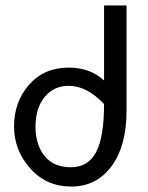

<svg xmlns="http://www.w3.org/2000/svg" viewBox="-20 -684 540 700"><path d="M441.4 -281.2Q441.4 -152.3 386.7 -78.1Q332 -3.9 240.2 -3.9Q148.4 -3.9 89.8 -70.3Q31.2 -136.7 31.2 -222.7Q31.2 -312.5 85.9 -375Q140.6 -437.5 230.5 -437.5Q308.6 -437.5 359.4 -390.6V-664.1H441.4ZM359.4 -304.7Q296.9 -371.1 230.5 -371.1Q175.8 -371.1 142.6 -330.1Q109.4 -289.1 109.4 -222.7Q109.4 -156.2 142.6 -115.2Q175.8 -74.2 238.3 -74.2Q300.8 -74.2 330.1 -128.9Q359.4 -183.6 359.4 -304.7Z"/></svg>

Font: 和音 by 宁静之雨，公众号njzyshare
Style: Regular
Weight: 400
Designer: Steve Matteson
Foundry: Ascender Corporation
Version: Version 6.00;June 8, 2018;FontCreator 11.0.0.2388 32-bit